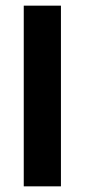

<svg xmlns="http://www.w3.org/2000/svg" viewBox="-20 -659 300 679"><path d="M195.5 0H64V-639H195.5Z"/></svg>

Font: Anek Latin Medium SemiBold
Style: Regular
Weight: 600
Version: Version 1.003